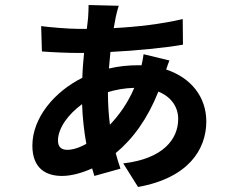

<svg xmlns="http://www.w3.org/2000/svg" viewBox="-20 -696 951 765"><path d="M109 -116C109 -25 163 5 227 5C265 5 307 -7 347 -25C350 -14 353 -4 356 5L460 -24C453 -44 447 -64 441 -86C510 -143 568 -223 611 -331C663 -310 690 -269 690 -222C690 -141 629 -63 471 -45L530 49C731 13 802 -101 802 -212C802 -309 742 -386 642 -419C647 -434 652 -448 655 -455L552 -480C551 -471 548 -453 544 -436H529C491 -436 452 -432 414 -423L420 -489C522 -494 633 -505 709 -518L708 -620C622 -600 528 -589 433 -584C436 -600 439 -614 441 -627C445 -644 448 -658 453 -673L333 -676C333 -662 332 -640 331 -625L326 -581H291C251 -581 172 -588 144 -592L147 -491C184 -488 249 -485 291 -485H315C312 -454 309 -421 308 -386C199 -332 109 -228 109 -116ZM211 -136C211 -186 253 -242 307 -281C309 -226 315 -172 324 -123C296 -107 269 -99 248 -99C223 -99 211 -112 211 -136ZM410 -329C440 -338 475 -345 515 -346C489 -285 455 -238 418 -199C413 -238 410 -281 410 -329Z"/></svg>

Font: GenEiGothic-pro-Regular
Style: Bold
Weight: 700
Designer: Ryoko NISHIZUKA (kana & ideographs); Paul D. Hunt (Latin, Greek & Cyrillic); Wenlong ZHANG (bopomofo); Sandoll Communica
Foundry: Adobe Systems Incorporated; o_tamon
Version: Version 1.000.140830